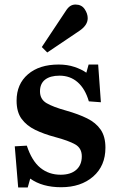

<svg xmlns="http://www.w3.org/2000/svg" viewBox="-20 -810 515 845"><path d="M60 15 45 -166 98 -169Q120 -102 157.5 -71.5Q195 -41 247 -41Q291 -41 315.5 -62.5Q340 -84 340 -122Q340 -158 311 -174.5Q282 -191 222 -207Q173 -220 135 -238.5Q97 -257 75 -287Q53 -317 53 -367Q53 -440 103 -483Q153 -526 238 -526Q276 -526 307.5 -515.5Q339 -505 360 -490L370 -526H412L424 -360L371 -364Q355 -419 322 -448Q289 -477 242 -477Q201 -477 178.5 -459.5Q156 -442 156 -408Q156 -373 185 -356Q214 -339 272 -323Q325 -308 363.5 -289Q402 -270 423 -239.5Q444 -209 444 -160Q444 -80 390 -33Q336 14 249 14Q166 14 113 -24L102 15ZM188 -579 164 -603 267 -758Q278 -776 288.5 -783Q299 -790 312 -790Q339 -790 352.5 -770Q366 -750 366 -730Q366 -714 356.5 -700Q347 -686 329 -674Z"/></svg>

Font: Literata 36pt SemiBold
Style: Regular
Weight: 600
Designer: Latin by Veronika Burian and Jose Scaglione. Greek by Irene Vlachou. Cyrillic by Vera Evstafieva.
Foundry: TypeTogether
Version: Version 3.002